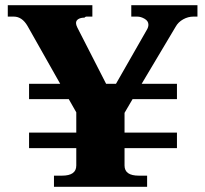

<svg xmlns="http://www.w3.org/2000/svg" viewBox="-20 -724 791 740"><path d="M741 -704V-660H725Q705 -660 686 -649.5Q667 -639 657 -621L526 -401H662V-342H491L460 -289V-213H662V-153H460V-86Q460 -47 515 -47H547V-4H188V-47H219Q274 -47 274 -86V-153H92V-213H274V-291L245 -342H92V-401H212L86 -624Q65 -660 33 -660H10V-704H336V-660H313Q311 -660 308.5 -658.5Q306 -657 306 -656Q291 -656 282 -650.5Q273 -645 273 -635Q273 -628 278 -618L389 -401H427L547 -611Q552 -620 552 -629Q552 -643 537.5 -651.5Q523 -660 509 -660H486V-704Z"/></svg>

Font: Taviraj
Style: Bold
Weight: 700
Designer: Katatrad Team
Foundry: CadsonDemak
Version: Version 1.001